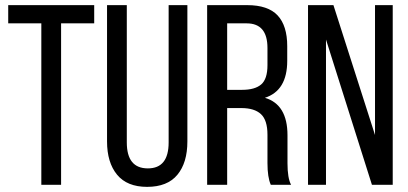

<svg xmlns="http://www.w3.org/2000/svg" viewBox="-20 -720 1590 748"><path d="M218 0H141V-629H12V-700H347V-629H218Z M474 -700V-165Q474 -64 556 -64Q637 -64 637 -165V-700H710V-169Q710 -86 671 -39Q632 8 553 8Q475 8 436 -39.5Q397 -87 397 -169V-700Z M787 -700H943Q1024 -700 1061.5 -660Q1099 -620 1099 -540V-483Q1099 -367 1012 -339Q1100 -313 1100 -193V-84Q1100 -26 1114 0H1035Q1022 -29 1022 -85V-195Q1022 -252 996.5 -275.5Q971 -299 920 -299H865V0H787ZM865 -370H923Q973 -370 997.5 -391Q1022 -412 1022 -466V-533Q1022 -629 941 -629H865Z M1250 -566V0H1180V-700H1279L1441 -194V-700H1510V0H1429Z"/></svg>

Font: TypoPRO Bebas Neue
Style: Regular
Weight: 400
Designer: Ryoichi Tsunekawa
Foundry: Ryoichi Tsunekawa
Version: Version 001.003